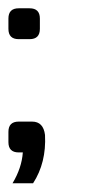

<svg xmlns="http://www.w3.org/2000/svg" viewBox="-20 -362 228 456"><path d="M30.3 -342.3H24.4Q0 -342.3 0 -317.9V-293.5Q0 -269 24.4 -269H30.3ZM24.9 -269H50.3Q74.7 -269 74.7 -293.5V-317.9Q74.7 -342.3 50.3 -342.3H24.9ZM0 -48.8Q0 -73.2 24.4 -73.2H56.2Q83 -73.2 86.9 -41.5Q90.3 24.4 58.6 73.2H9.8Q31.7 36.6 34.2 0H24.4Q0 0 0 -24.4Z"/></svg>

Font: Daray
Style: Regular
Weight: 400
Designer: Maxim Raikov
Foundry: Maxim Raikov
Version: Version 1.00 May 24, 2021, initial release